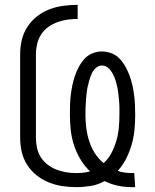

<svg xmlns="http://www.w3.org/2000/svg" viewBox="-20 -763 640 791"><path d="M523 8Q494 8 465.5 2Q437 -4 411 -17Q384 -2 354 3Q324 8 294 8Q265 8 236 3.5Q207 -1 180 -12Q153 -23 130 -41.5Q107 -60 91.5 -84.5Q76 -109 69.5 -137.5Q63 -166 63 -195V-540Q63 -570 70 -599Q77 -628 93 -652.5Q109 -677 132.5 -695.5Q156 -714 183.5 -724.5Q211 -735 240.5 -739Q270 -743 300 -743V-685Q279 -685 257.5 -682Q236 -679 216 -671.5Q196 -664 178.5 -651.5Q161 -639 149.5 -621Q138 -603 133 -582Q128 -561 128 -540V-195Q128 -174 132.5 -153.5Q137 -133 148 -115.5Q159 -98 176 -85Q193 -72 212 -64.5Q231 -57 251.5 -53.5Q272 -50 293 -50Q308 -50 322.5 -51.5Q337 -53 351 -57Q328 -79 311.5 -106.5Q295 -134 285 -164.5Q275 -195 271.5 -226.5Q268 -258 268 -290Q268 -310 268.5 -330.5Q269 -351 271.5 -371Q274 -391 278 -411Q282 -431 288.5 -450Q295 -469 304.5 -487Q314 -505 327.5 -520Q341 -535 360 -543Q379 -551 399 -551Q420 -551 439.5 -543.5Q459 -536 473 -521Q487 -506 497 -488Q507 -470 514 -451Q521 -432 525.5 -412Q530 -392 532.5 -371.5Q535 -351 536 -331Q537 -311 537 -290Q537 -259 534 -228Q531 -197 522.5 -167.5Q514 -138 500 -110Q486 -82 465 -59Q479 -54 494 -52Q509 -50 523 -50Q526 -50 528.5 -50Q531 -50 533 -50L537 8Q533 8 529.5 8Q526 8 523 8ZM407 -91Q427 -109 439.5 -133.5Q452 -158 459.5 -183.5Q467 -209 469.5 -236Q472 -263 472 -290Q472 -305 472 -319.5Q472 -334 470.5 -348.5Q469 -363 467.5 -377Q466 -391 463 -405.5Q460 -420 455.5 -433.5Q451 -447 444 -460Q437 -473 426 -483Q415 -493 400 -493Q386 -493 375 -483Q364 -473 358 -460Q352 -447 348 -433Q344 -419 341 -405Q338 -391 336.5 -376.5Q335 -362 334 -347.5Q333 -333 332.5 -319Q332 -305 332 -290Q332 -263 335.5 -235.5Q339 -208 347.5 -181.5Q356 -155 371 -131.5Q386 -108 407 -91Z"/></svg>

Font: Iosevka Curly Light Extended
Style: Regular
Weight: 300
Width: 7
Monospace: yes
Designer: Belleve Invis
Foundry: Belleve Invis
Version: Version 11.1.0; ttfautohint (v1.8.3)